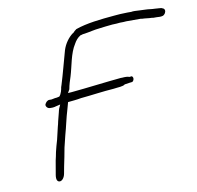

<svg xmlns="http://www.w3.org/2000/svg" viewBox="-72 -706 794 774"><g transform="rotate(-10 324.5 -319.0)"><path d="M108 -321C108 -312 116 -304 127 -305H132C136 -305 138 -305 141 -306H143C143 -306 145 -307 150 -308L167 -312L160 -296C159 -294 158 -290 157 -286V-285C154 -273 151 -262 147 -246C146 -239 144 -233 142 -225L130 -174C125 -157 121 -143 117 -126C115 -114 112 -102 110 -93L100 -35C97 -16 102 -7 112 -7C121 -7 131 -18 134 -35L139 -62L147 -101C149 -113 152 -126 154 -138L166 -187C175 -218 182 -255 192 -287L200 -316C218 -318 235 -319 256 -323H257C300 -327 345 -334 390 -337C409 -340 429 -339 438 -347H440C447 -348 454 -349 460 -350H461L469 -351C477 -356 479 -369 471 -374L461 -373C455 -376 443 -376 432 -375H426C362 -369 286 -359 221 -353L206 -352L214 -366C217 -384 223 -402 228 -417C240 -456 246 -508 269 -543C275 -554 284 -566 297 -573H299C304 -575 309 -576 313 -576C334 -579 355 -585 378 -587L402 -590C411 -591 421 -592 431 -593H432C442 -593 452 -594 462 -595H463C471 -595 480 -595 487 -596H547L552 -595C565 -595 578 -592 591 -592H592L597 -591H611C620 -590 629 -590 636 -592C645 -595 651 -606 649 -614C647 -620 644 -621 638 -623L637 -624L625 -625C619 -625 614 -626 611 -626C596 -626 584 -629 573 -629C566 -629 557 -630 549 -630C541 -630 534 -631 528 -631C523 -631 518 -631 514 -630H498C489 -630 480 -629 469 -629C461 -628 451 -628 444 -627C387 -622 329 -616 284 -600C278 -596 274 -592 270 -588V-587L267 -586C249 -573 232 -550 224 -524C212 -482 200 -434 186 -389C185 -386 183 -381 183 -380C182 -372 178 -353 169 -344C163 -343 158 -341 151 -341C146 -340 139 -339 136 -338H127C119 -338 111 -330 108 -321Z"/></g></svg>

Font: Scribbler
Style: HLIta
Weight: 100
Designer: Mew Too
Foundry: Cannot Into Space Fonts
Version: Version 1.001